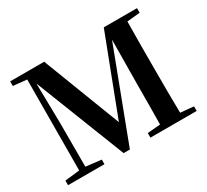

<svg xmlns="http://www.w3.org/2000/svg" viewBox="-146 -969 1292 1197"><g transform="rotate(-30 500.5 -370.5)"><path d="M715 0H956V-33L861 -42C859 -141 859 -243 859 -346V-394C859 -496 859 -598 861 -699L954 -708V-741H715L501 -182L286 -741H41V-708L139 -698L136 -45L30 -33V0H292V-33L181 -46V-360L176 -648L430 0H475L721 -649L718 -326C717 -242 718 -143 716 -41L623 -33V0Z"/></g></svg>

Font: GenRyuMin2 TW B
Style: Regular
Weight: 700
Version: Version 2.100;PS 2.1;hotconv 16.6.51;makeotf.lib2.5.65220 DE